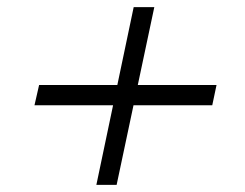

<svg xmlns="http://www.w3.org/2000/svg" viewBox="-20 -577 690 540"><path d="M77 -281 90 -338H589L577 -281ZM251 -57 356 -557H414L308 -57Z"/></svg>

Font: Azeret Mono ExtraLight
Style: Italic
Weight: 250
Italic angle: -12°
Designer: Martin Vácha
Foundry: Displaay
Version: Version 1.002